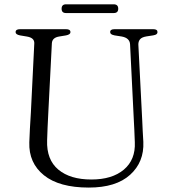

<svg xmlns="http://www.w3.org/2000/svg" viewBox="-20 -832 778 868"><path d="M585 -289 568 -631.5Q566.5 -660.5 530 -667L498 -672Q486 -674.5 482 -678.2Q478 -682 478 -687Q478 -700 497.5 -700H673Q692 -700 692 -687Q692 -681.5 688 -677.8Q684 -674 672 -672L642.5 -667.5Q621 -664 613 -654.2Q605 -644.5 605.5 -630L623 -287.5Q624 -263 625.2 -239.2Q626.5 -215.5 628 -190.5Q632 -99.5 568.2 -41.8Q504.5 16 381.5 16Q247.5 16 178.5 -39.8Q109.5 -95.5 112.5 -188.5Q113 -211 115.2 -249.8Q117.5 -288.5 119.5 -321.5L135 -635.5Q136.5 -661.5 100.5 -667L70.5 -672Q50.5 -676 50.5 -686.5Q50.5 -700 70 -700H279Q298.5 -700 298.5 -686.5Q298.5 -676 278.5 -672L248 -667Q216 -662 214.5 -636.5L198.5 -324.5Q194.5 -249 193 -197.5Q190 -110 243.8 -65.2Q297.5 -20.5 393 -20.5Q487 -20.5 540 -65.2Q593 -110 589.5 -189Q588.5 -223 587.2 -246.2Q586 -269.5 585 -289ZM258.5 -792.5Q258.5 -812.5 278.5 -812.5H494Q514.5 -812.5 514.5 -792.5Q514.5 -773 494 -773H278.5Q258.5 -773 258.5 -792.5Z"/></svg>

Font: Fraunces 9pt S000 Light
Style: Regular
Weight: 300
Version: Version 1.000; ttfautohint (v1.8.3)